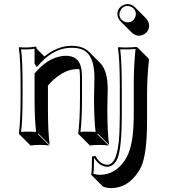

<svg xmlns="http://www.w3.org/2000/svg" viewBox="-20 -668 850 960"><path d="M516.6 -123.5Q516.6 -8.8 525.4 56.6L468.8 0L466.8 2.9L523.4 59.6Q505.4 56.6 476.6 56.6Q447.8 56.6 429.7 59.6L373 2.9L371.1 0Q379.9 -68.4 379.9 -180.2V-277.8Q379.9 -304.2 377 -321.8Q371.1 -322.3 364.7 -322.3Q304.7 -322.3 243.2 -265.1Q230.5 -252.9 219.7 -240.2V-123.5Q219.7 -7.3 228.5 56.6L171.9 0L169.9 2.9L226.6 59.6Q208 56.6 179.7 56.6Q150.9 56.6 132.8 59.6L76.2 2.9L74.2 0Q83 -62 83 -180.2V-234.9Q83 -373 74.2 -429.2L76.2 -432.1Q120.1 -427.7 157.2 -435.1Q160.2 -434.6 161.1 -433.6Q162.6 -430.7 163.1 -424.8L202.1 -385.7Q267.1 -438.5 337.9 -439Q395 -438.5 424.8 -409.2L481.4 -352.5Q518.1 -314.5 518.6 -224.6Q518.6 -208.5 517.6 -173.8Q516.6 -139.2 516.6 -123.5ZM566.9 -597.2Q566.9 -627.4 595.7 -642.1Q606.9 -647.5 618.2 -647.9Q638.7 -647 653.8 -632.8L710 -576.2Q724.6 -560.1 725.6 -540.5Q725.6 -510.3 697.3 -495.1Q686 -489.7 674.8 -489.3Q654.3 -490.2 639.2 -504.9L582.5 -561.5Q567.4 -577.6 566.9 -597.2ZM715.3 -194.3V-63.5Q715.3 103 685.1 167.5Q678.7 180.2 671.4 191.4Q619.1 271.5 536.6 272.5Q508.3 272 493.7 263.7L437 207L436 204.1Q439.9 188 439.9 115.2L456.1 110.8Q465.3 126.5 475.1 137.2Q494.6 155.3 516.1 155.8Q568.8 155.8 576.7 3.9Q578.6 -36.1 579.1 -96.2V-234.9Q579.1 -367.2 569.8 -429.2L571.8 -432.1Q614.7 -428.7 659.2 -433.1Q665 -432.6 666.5 -431.6L723.1 -375Q724.6 -372.1 724.6 -366.2Q715.3 -280.8 715.3 -194.3ZM165.5 -349.6 163.1 -352.1 165 -349.1ZM648.9 -251Q648.9 -339.4 657.7 -422.9Q622.1 -419.9 581.1 -421.4Q588.9 -356.4 588.9 -234.9V-96.2Q588.9 74.2 566.9 125.5Q548.3 165 516.1 166Q478 165 450.2 120.6Q450.2 181.2 446.8 200.7Q460.9 205.6 480 206.1Q558.1 205.1 606.4 129.9Q641.1 75.7 647 -32.7Q648.9 -70.8 648.9 -120.1ZM577.1 -597.2Q577.1 -571.8 601.6 -560.1Q609.9 -556.2 618.2 -556.2Q643.6 -556.2 655.3 -580.6Q659.2 -589.4 659.2 -597.2Q659.2 -622.6 634.3 -634.3Q625.5 -638.2 618.2 -638.2Q592.8 -638.2 581.1 -613.3Q577.1 -605 577.1 -597.2ZM450.2 -180.2Q450.2 -196.3 451.2 -231Q452.1 -265.6 452.1 -280.8Q452.1 -394 392.1 -419.9Q369.1 -429.2 337.9 -429.2Q254.4 -429.2 184.1 -355Q177.7 -348.1 172.9 -342.3L164.1 -332.5L152.8 -349.1V-424.3Q121.1 -419.4 85.4 -421.4Q93.3 -362.3 92.8 -234.9V-180.2Q92.8 -65.9 85.4 -8.3Q105 -10.3 123 -9.8Q142.1 -9.8 160.6 -8.3Q152.8 -70.3 152.8 -180.2V-300.8L155.3 -303.7Q219.2 -378.9 293.9 -388.2Q301.8 -389.2 308.1 -389.2Q368.2 -389.2 383.3 -338.4Q390.1 -314.5 390.1 -277.8V-180.2Q390.1 -72.3 382.3 -8.3Q401.9 -10.3 419.9 -9.8Q439 -9.8 458 -8.3Q450.2 -71.8 450.2 -180.2Z"/></svg>

Font: Linux Biolinum Shadow O
Style: Regular
Weight: 400
Designer: Philipp H. Poll
Foundry: Philipp H. Poll
Version: Version 1.0.4